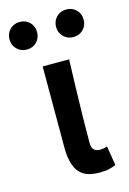

<svg xmlns="http://www.w3.org/2000/svg" viewBox="-145 -755 550 820"><g transform="rotate(-15 130.0 -345.0)"><path d="M191 10Q146 10 120.5 -6.5Q95 -23 84 -55Q73 -87 73 -130V-491H190Q188 -429 186 -363Q184 -297 183 -235.5Q182 -174 182 -124Q182 -102 191.5 -93Q201 -84 219 -84Q226 -84 234 -85.5Q242 -87 250 -90L264 -4Q250 2 233.5 6Q217 10 191 10ZM27 -578Q1 -578 -16.5 -595.5Q-34 -613 -34 -639Q-34 -665 -16.5 -682.5Q1 -700 27 -700Q54 -700 71 -682.5Q88 -665 88 -639Q88 -613 71 -595.5Q54 -578 27 -578ZM233 -578Q207 -578 189.5 -595.5Q172 -613 172 -639Q172 -665 189.5 -682.5Q207 -700 233 -700Q259 -700 276.5 -682.5Q294 -665 294 -639Q294 -613 276.5 -595.5Q259 -578 233 -578Z"/></g></svg>

Font: Source Sans 3 SemiBold
Style: Regular
Weight: 600
Designer: Paul D. Hunt
Foundry: Adobe
Version: Version 3.046;hotconv 1.0.118;makeotfexe 2.5.65603